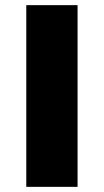

<svg xmlns="http://www.w3.org/2000/svg" viewBox="-20 -725 403 745"><path d="M82 0V-705H281V0Z"/></svg>

Font: Nunito Sans 10pt SemiExpanded Black
Style: Regular
Weight: 900
Width: 6
Designer: Vernon Adams
Foundry: Vernon Adams
Version: Version 3.101;gftools[0.9.27]